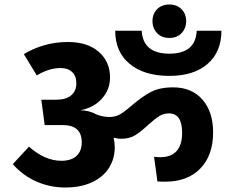

<svg xmlns="http://www.w3.org/2000/svg" viewBox="-20 -839 1047 855"><path d="M659 -745Q659 -777 679.5 -798Q700 -819 734 -819Q768 -819 788.5 -798Q809 -777 809 -745Q809 -713 788.5 -691.5Q768 -670 734 -670Q700 -670 679.5 -691.5Q659 -713 659 -745ZM493 -702H611Q617 -600 734 -600Q851 -600 856 -702H966Q966 -608 904.5 -554.5Q843 -501 734 -501Q622 -501 557.5 -554.5Q493 -608 493 -702ZM929 -250Q929 -147 872 -88.5Q815 -30 717 -30Q692 -30 681 -31L666 -141Q676 -139 694 -139Q742 -139 766.5 -166.5Q791 -194 791 -247Q791 -334 733 -334Q708 -334 688.5 -321.5Q669 -309 640 -283Q607 -252 581.5 -236.5Q556 -221 520 -221Q504 -221 486 -226Q491 -203 491 -183Q491 -133 466 -92.5Q441 -52 391 -28Q341 -4 270 -4Q203 -4 142.5 -30.5Q82 -57 37 -108L109 -186Q180 -123 253 -123Q297 -123 320.5 -144.5Q344 -166 344 -205Q344 -282 260 -282H179L164 -395H231Q274 -395 297 -414.5Q320 -434 320 -468Q320 -500 301.5 -518Q283 -536 250 -536Q197 -536 144 -503L86 -598Q127 -623 177 -637.5Q227 -652 282 -652Q370 -652 420 -608Q470 -564 470 -494Q470 -441 434.5 -400.5Q399 -360 338 -348Q376 -348 413 -328Q440 -318 468 -318Q495 -318 516.5 -331Q538 -344 569 -371Q613 -409 652 -429.5Q691 -450 751 -450Q834 -450 881.5 -395.5Q929 -341 929 -250Z"/></svg>

Font: FiraGOUPP
Style: Bold
Weight: 700
Designer: bBox Type
Foundry: bBox Type GmbH
Version: Version 1.001